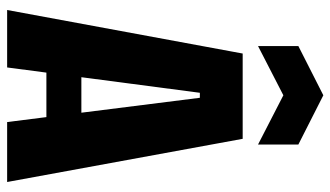

<svg xmlns="http://www.w3.org/2000/svg" viewBox="-214 -712 926 538"><g transform="rotate(90 249.0 -443.0)"><path d="M8 0 130 -660H369L490 0H322L254 -540H240L169 0ZM124 -110V-208H382V-110ZM109 -703V-816L247 -886L385 -816V-703L247 -774Z"/></g></svg>

Font: Bricolage Grotesque 24pt Condensed ExtraBold
Style: Regular
Weight: 800
Width: 3
Designer: Mathieu Triay
Foundry: Atelier Triay
Version: Version 1.001;gftools[0.9.33.dev8+g029e19f]